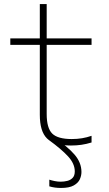

<svg xmlns="http://www.w3.org/2000/svg" viewBox="-20 -710 540 950"><path d="M282 220Q266 220 251.5 218Q237 216 224 212V179Q236 183 251 186Q266 189 280 189Q297 189 313 185Q329 181 339.5 170Q350 159 350 138Q350 100 317 64Q284 28 222 -17L250 -28Q313 14 348 54Q383 94 383 141Q383 159 375 177Q367 195 345 207.5Q323 220 282 220ZM331 10Q248 10 212.5 -25Q177 -60 177 -142V-488H31V-520H177V-690H211V-520H433V-488H211V-146Q211 -76 238.5 -49Q266 -22 335 -22Q362 -22 386 -26Q410 -30 433 -38V-5Q407 3 382.5 6.5Q358 10 331 10Z"/></svg>

Font: M PLUS Code Latin ExtraLight
Style: Regular
Weight: 250
Designer: Coji Morishita
Foundry: UNDERFOREST DESIGN
Version: Version 1.002; ttfautohint (v1.8.3)